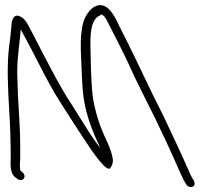

<svg xmlns="http://www.w3.org/2000/svg" viewBox="-20 -695 806 751"><path d="M22 -78C21 -53 18 -15 42 0L50 6C59 12 71 9 74 2C80 -10 71 -20 60 -27C57 -41 57 -54 59 -69V-121C59 -164 57 -210 54 -257L50 -326C49 -349 49 -370 48 -391C45 -450 54 -504 59 -556C60 -565 60 -573 61 -580C81 -542 88 -532 121 -467C163 -385 185 -342 228 -276C259 -228 289 -180 319 -136C334 -113 395 -20 411 -37C417 -44 424 -61 421 -74C418 -93 411 -114 401 -136C382 -175 363 -222 352 -271C345 -296 342 -321 340 -346C336 -396 335 -451 334 -498C333 -553 331 -618 373 -636C376 -638 377 -639 378 -639C384 -634 387 -633 395 -621C432 -549 472 -472 506 -395C531 -343 558 -290 585 -236L625 -152C638 -124 649 -100 659 -78C675 -43 686 -14 701 14L708 25C710 30 714 33 719 35C736 41 746 29 739 13L732 2C728 -5 723 -15 717 -30C687 -99 650 -176 617 -246L576 -328C533 -416 493 -504 448 -590C436 -617 420 -648 402 -663C371 -688 342 -668 328 -650C311 -628 303 -608 299 -571C293 -530 297 -479 299 -430C301 -381 302 -326 315 -271C327 -219 347 -170 367 -128L372 -116L347 -150C334 -169 320 -191 305 -215L258 -290C212 -358 147 -488 106 -567C91 -594 82 -621 58 -631C35 -642 29 -619 26 -608C23 -579 21 -548 16 -516C6 -440 11 -350 16 -263C20 -201 22 -133 22 -78Z"/></svg>

Font: Stray Cat
Style: OpObl
Weight: 400
Version: Version 1.0